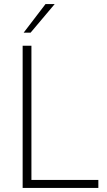

<svg xmlns="http://www.w3.org/2000/svg" viewBox="-20 -921 525 941"><path d="M91 -697H134V-39H462V0H91ZM203 -901H248L130 -761H96Z"/></svg>

Font: Hanken Grotesk ExtraLight
Style: Regular
Weight: 200
Designer: Alfredo Marco Pradil
Foundry: Hanken Design Co.
Version: Version 3.014